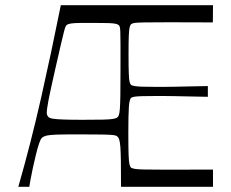

<svg xmlns="http://www.w3.org/2000/svg" viewBox="-20 -720 889 740"><path d="M50.6 0Q99.7 -171.4 139.2 -346.5Q178.7 -521.6 214.4 -700H800.9L800.4 -633.7Q780.1 -633.7 757.6 -633.8Q735.1 -633.8 712.1 -633.9Q689.1 -634 665.6 -634.1Q642.1 -634.1 620 -634.1Q564.4 -634.1 537.1 -633.6Q509.9 -633.1 500.1 -631.8Q490.4 -630.6 486 -627.1Q482.1 -624.3 479.8 -615.6Q477.4 -607 476.4 -583Q475.4 -559 475.4 -509.7Q475.4 -461.4 476.4 -436.9Q477.3 -412.4 479.6 -403.8Q482 -395.1 486 -392.1Q490.4 -389.7 500.6 -388.1Q510.7 -386.4 528.4 -385.9Q546.1 -385.3 572.3 -385.3Q601.9 -385.3 620.5 -385.3Q639.1 -385.3 657.2 -385.8Q675.3 -386.3 703.9 -386.8Q732.6 -387.3 781.1 -388.3V-346.9Q732.6 -347.9 703.9 -348.4Q675.3 -348.9 656.8 -349.4Q638.3 -349.9 619.6 -349.9Q601 -349.9 571.4 -349.9Q545.3 -349.9 527.8 -349.4Q510.3 -348.9 500.3 -347.6Q490.3 -346.4 485.7 -343Q478.9 -338.1 476.7 -308.1Q474.6 -278 474.6 -208.1Q474.6 -150.9 475.6 -123.2Q476.7 -95.4 479.2 -85.9Q481.7 -76.4 485.7 -73.4Q490.4 -70.9 499.9 -69.1Q509.4 -67.3 536.9 -66.7Q564.4 -66 620 -66Q642.1 -66 665.6 -66.1Q689.1 -66.2 712.3 -66.2Q735.4 -66.3 758 -66.4Q780.6 -66.4 800.9 -66.4V0H446.4Q446.4 -59.7 445.9 -96.8Q445.4 -133.9 443.9 -153.6Q442.3 -173.3 439.5 -181.9Q436.7 -190.4 432.3 -194Q428.3 -198 416.9 -199.4Q405.6 -200.9 374.9 -201.5Q344.1 -202.1 281.6 -202.1Q225 -202.1 197.2 -201.1Q169.4 -200 158.9 -197.3Q148.4 -194.6 141.7 -188.9Q136.6 -184.7 130.4 -166.4Q124.3 -148 118.2 -122.9Q112.1 -97.9 106.6 -72.5Q101.1 -47.1 97.5 -27.1Q93.9 -7.1 92.9 0ZM299.1 -258.3Q348.6 -258.3 375.9 -258.9Q403.3 -259.6 415.6 -261.7Q427.9 -263.9 432 -267.1Q435.7 -270 438.1 -276.4Q440.6 -282.9 442 -300.9Q443.4 -318.9 443.9 -355.4Q444.4 -392 444.4 -454.4Q444.4 -515.1 444.4 -548.7Q444.3 -582.3 443.7 -597.3Q443.1 -612.3 441.6 -616.6Q440 -620.8 438 -622.8Q434.7 -626.3 425.8 -628.3Q416.9 -630.4 396.4 -631.1Q375.9 -631.7 336 -631.7Q307.3 -631.7 286.8 -631.5Q266.3 -631.3 254.4 -629.6Q242.6 -628 237.4 -623.7Q234.6 -621.7 232.1 -616.1Q229.7 -610.6 225.7 -594.3Q221.7 -578 213.9 -545.3Q206.1 -512.6 193.3 -455.3Q174.4 -372.4 167.1 -334.7Q159.7 -297 160.3 -281.7Q161.6 -274.4 166.3 -269.4Q171 -264.4 184.4 -262.4Q197.9 -260.3 225.5 -259.3Q253.1 -258.3 299.1 -258.3Z"/></svg>

Font: Ojuju ExtraLight
Style: Regular
Weight: 200
Designer: Chisaokwu Joboson, Mirko Velimirovic
Foundry: Udi Foundry
Version: Version 1.000